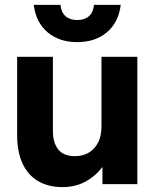

<svg xmlns="http://www.w3.org/2000/svg" viewBox="-20 -752 631 784"><path d="M540.8 0H398.4V-70.2Q369.8 -32.6 328.7 -10.3Q287.6 12 235 12Q177.4 12 135.9 -12.3Q94.4 -36.6 72.2 -84Q50 -131.4 50 -199.6V-520H196V-217.2Q196 -169.6 217.6 -142Q239.2 -114.4 287 -114.4Q315.2 -114.4 339.4 -127Q363.6 -139.6 379 -167Q394.4 -194.4 394.4 -236.8V-520H540.8ZM117.8 -732H227Q230 -701.4 247.7 -685.8Q265.4 -670.2 295.4 -670.2Q325.4 -670.2 343.1 -685.8Q360.8 -701.4 363.8 -732H473Q464 -660.2 416.4 -620.1Q368.8 -580 295.4 -580Q222 -580 174.4 -620.1Q126.8 -660.2 117.8 -732Z"/></svg>

Font: Aspekta Variable
Style: Regular
Weight: 400
Designer: Ivo Dolenc
Version: Version 2.100